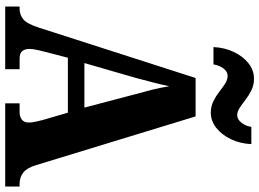

<svg xmlns="http://www.w3.org/2000/svg" viewBox="-146 -826 973 720"><g transform="rotate(90 340.0 -466.5)"><path d="M5 0V-54H13Q36 -54 53 -68Q70 -82 84 -126L273 -714H417L600 -115Q610 -82 627.5 -68Q645 -54 670 -54H680V0H368V-54H401Q417 -54 428.5 -62Q440 -70 440 -89Q440 -101 436.5 -115.5Q433 -130 431 -139L403 -235H197L176 -154Q173 -142 168.5 -123.5Q164 -105 164 -91Q164 -74 172 -64Q180 -54 201 -54H240V0ZM217 -297H384L334 -487Q325 -519 317 -551Q309 -583 304 -615Q297 -583 289 -552Q281 -521 273 -491ZM403 -771Q380 -771 360.5 -780.5Q341 -790 325 -802.5Q309 -815 294.5 -824.5Q280 -834 265 -834Q248 -834 236.5 -817.5Q225 -801 222 -781H157Q159 -823 175.5 -857.5Q192 -892 218 -912.5Q244 -933 276 -933Q299 -933 318.5 -923.5Q338 -914 354 -901.5Q370 -889 384.5 -879.5Q399 -870 413 -870Q428 -870 441 -886.5Q454 -903 456 -923H521Q519 -881 502.5 -846.5Q486 -812 460 -791.5Q434 -771 403 -771Z"/></g></svg>

Font: Noto Serif Lao Condensed ExtraBold
Style: Regular
Weight: 800
Width: 3
Designer: Monotype Design Team
Foundry: Monotype Imaging Inc.
Version: Version 2.003; ttfautohint (v1.8.4.7-5d5b)